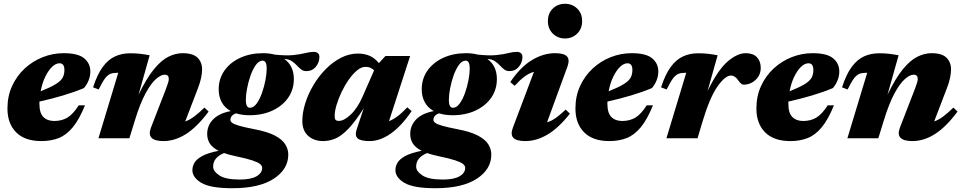

<svg xmlns="http://www.w3.org/2000/svg" viewBox="-20 -733 5103 1018"><path d="M430.5 -174.5Q400.5 -100 366.5 -58.8Q332.5 -17.5 291.8 -1.2Q251 15 199.5 15Q111.5 15 65.5 -31.5Q19.5 -78 19.5 -157.5Q19.5 -223.5 44.2 -277.2Q69 -331 111.2 -370Q153.5 -409 206.8 -430Q260 -451 317.5 -451Q394.5 -451 426.8 -423.5Q459 -396 459 -354.5Q459 -330 449.8 -306.8Q440.5 -283.5 425 -266Q376.5 -245.5 314.8 -227Q253 -208.5 189 -194.5Q189 -188.5 189 -182.5Q189 -133.5 210.2 -112.5Q231.5 -91.5 267.5 -91.5Q307.5 -91.5 337.5 -109.5Q367.5 -127.5 397.5 -174.5ZM295.5 -397.5Q275.5 -397.5 255.5 -378Q235.5 -358.5 219.5 -325Q203.5 -291.5 195.5 -249Q248 -270 275.2 -286.8Q302.5 -303.5 312 -321Q321.5 -338.5 321.5 -362Q321.5 -397.5 295.5 -397.5Z M503 -258.5 473.5 -270Q496 -339.5 525.2 -378.8Q554.5 -418 590.5 -434.2Q626.5 -450.5 669.5 -450.5Q700 -450.5 721.5 -448Q743 -445.5 773.5 -440L714.5 -230.5Q756.5 -317.5 795.8 -365.5Q835 -413.5 873 -432.2Q911 -451 948 -451Q1003.5 -451 1027.5 -427Q1051.5 -403 1051.5 -365.5Q1051.5 -346.5 1046.5 -321.2Q1041.5 -296 1030 -266.5L962 -89Q986 -97.5 1010 -115.5Q1034 -133.5 1064 -162.5L1086 -141.5Q1025.5 -60 966.5 -22.5Q907.5 15 846.5 15Q753 15 780.5 -56.5L859.5 -260.5Q868 -283 871.5 -294.8Q875 -306.5 875 -314.5Q875 -337 853 -337Q833.5 -337 807 -314Q780.5 -291 751.5 -237.5Q722.5 -184 694.5 -92.5L666 0H502L607 -347H599.5Q579.5 -347 565 -341.2Q550.5 -335.5 536.5 -316.8Q522.5 -298 503 -258.5Z M1211.5 265Q1096.5 265 1048.2 236.8Q1000 208.5 1000 168.5Q1000 149 1011 130Q1022 111 1051.8 94.5Q1081.5 78 1139 66.5Q1105.5 49.5 1092 27.2Q1078.5 5 1078.5 -22.5Q1078.5 -68 1110.2 -100.2Q1142 -132.5 1203.5 -144Q1171.5 -161.5 1155.5 -191.2Q1139.5 -221 1139.5 -259Q1139.5 -315.5 1170 -358.8Q1200.5 -402 1253.8 -426.5Q1307 -451 1374.5 -451Q1408.5 -451 1436.5 -443.5Q1497.5 -437 1535.5 -441Q1573.5 -445 1598.2 -451.5Q1623 -458 1643.5 -458Q1656.5 -458 1665 -451.5Q1673.5 -445 1673.5 -431Q1673.5 -402 1654.5 -379Q1635.5 -356 1604.5 -356Q1588 -356 1576.5 -365Q1565 -374 1553.8 -386.2Q1542.5 -398.5 1527.2 -408.8Q1512 -419 1487.5 -420.5Q1538 -384 1538 -314Q1538 -257.5 1507.5 -214.2Q1477 -171 1424 -146.5Q1371 -122 1303 -122Q1263.5 -122 1232 -132Q1216 -127 1208.8 -117.5Q1201.5 -108 1201.5 -97.5Q1201.5 -89.5 1210.8 -82Q1220 -74.5 1247.2 -66.5Q1274.5 -58.5 1328.5 -48Q1397.5 -35 1436.8 -14.5Q1476 6 1492.2 31.8Q1508.5 57.5 1508.5 86.5Q1508.5 164.5 1431.2 214.8Q1354 265 1211.5 265ZM1305 -161.5Q1324.5 -161.5 1340.8 -184Q1357 -206.5 1369 -240.2Q1381 -274 1387.5 -308.8Q1394 -343.5 1394 -368Q1394 -391.5 1388.5 -401.5Q1383 -411.5 1372.5 -411.5Q1353 -411.5 1336.8 -389Q1320.5 -366.5 1308.5 -332.8Q1296.5 -299 1290 -264.2Q1283.5 -229.5 1283.5 -205Q1283.5 -181.5 1289 -171.5Q1294.5 -161.5 1305 -161.5ZM1110 150.5Q1110 175 1143 197Q1176 219 1251.5 219Q1310 219 1340 201.8Q1370 184.5 1370 157Q1370 146 1359 136.8Q1348 127.5 1317.2 117.2Q1286.5 107 1226.5 94.5Q1193 87.5 1168 78.5Q1110 102 1110 150.5Z M1871 -46.5 1908.5 -159Q1862 -86 1825.5 -48.5Q1789 -11 1757.2 2Q1725.5 15 1692.5 15Q1645.5 15 1614.2 -12.5Q1583 -40 1583 -91.5Q1583 -136 1598.5 -185.5Q1614 -235 1641.8 -281.8Q1669.5 -328.5 1706.8 -366.2Q1744 -404 1787.5 -426.5Q1831 -449 1878 -449Q1911 -449 1938.2 -437.8Q1965.5 -426.5 1989 -398.5L2023.5 -436H2154.5L2042.5 -90.5Q2065 -99.5 2088.5 -117Q2112 -134.5 2139.5 -164L2162.5 -144Q2108 -64 2051.5 -24.5Q1995 15 1940 15Q1893 15 1876.5 1Q1860 -13 1871 -46.5ZM1754.5 -119.5Q1754.5 -103.5 1759 -97.8Q1763.5 -92 1777.5 -92Q1804 -92 1839.8 -125.8Q1875.5 -159.5 1902.5 -221L1963.5 -360Q1956 -368 1944.8 -373.2Q1933.5 -378.5 1917.5 -378.5Q1896 -378.5 1873.2 -359.8Q1850.5 -341 1829.2 -310.8Q1808 -280.5 1791.2 -245.2Q1774.5 -210 1764.5 -176.8Q1754.5 -143.5 1754.5 -119.5Z M2288 265Q2173 265 2124.8 236.8Q2076.5 208.5 2076.5 168.5Q2076.5 149 2087.5 130Q2098.5 111 2128.2 94.5Q2158 78 2215.5 66.5Q2182 49.5 2168.5 27.2Q2155 5 2155 -22.5Q2155 -68 2186.8 -100.2Q2218.5 -132.5 2280 -144Q2248 -161.5 2232 -191.2Q2216 -221 2216 -259Q2216 -315.5 2246.5 -358.8Q2277 -402 2330.2 -426.5Q2383.5 -451 2451 -451Q2485 -451 2513 -443.5Q2574 -437 2612 -441Q2650 -445 2674.8 -451.5Q2699.5 -458 2720 -458Q2733 -458 2741.5 -451.5Q2750 -445 2750 -431Q2750 -402 2731 -379Q2712 -356 2681 -356Q2664.5 -356 2653 -365Q2641.5 -374 2630.2 -386.2Q2619 -398.5 2603.8 -408.8Q2588.5 -419 2564 -420.5Q2614.5 -384 2614.5 -314Q2614.5 -257.5 2584 -214.2Q2553.5 -171 2500.5 -146.5Q2447.5 -122 2379.5 -122Q2340 -122 2308.5 -132Q2292.5 -127 2285.2 -117.5Q2278 -108 2278 -97.5Q2278 -89.5 2287.2 -82Q2296.5 -74.5 2323.8 -66.5Q2351 -58.5 2405 -48Q2474 -35 2513.2 -14.5Q2552.5 6 2568.8 31.8Q2585 57.5 2585 86.5Q2585 164.5 2507.8 214.8Q2430.5 265 2288 265ZM2381.5 -161.5Q2401 -161.5 2417.2 -184Q2433.5 -206.5 2445.5 -240.2Q2457.5 -274 2464 -308.8Q2470.5 -343.5 2470.5 -368Q2470.5 -391.5 2465 -401.5Q2459.5 -411.5 2449 -411.5Q2429.5 -411.5 2413.2 -389Q2397 -366.5 2385 -332.8Q2373 -299 2366.5 -264.2Q2360 -229.5 2360 -205Q2360 -181.5 2365.5 -171.5Q2371 -161.5 2381.5 -161.5ZM2186.5 150.5Q2186.5 175 2219.5 197Q2252.5 219 2328 219Q2386.5 219 2416.5 201.8Q2446.5 184.5 2446.5 157Q2446.5 146 2435.5 136.8Q2424.5 127.5 2393.8 117.2Q2363 107 2303 94.5Q2269.5 87.5 2244.5 78.5Q2186.5 102 2186.5 150.5Z M2885 -621Q2885 -662.5 2911.2 -687.8Q2937.5 -713 2975.5 -713Q3014 -713 3040.2 -687.8Q3066.5 -662.5 3066.5 -621Q3066.5 -580.5 3040.2 -554.8Q3014 -529 2975.5 -529Q2937.5 -529 2911.2 -554.8Q2885 -580.5 2885 -621ZM2699.5 -56.5 2811 -352Q2785 -345 2761 -327Q2737 -309 2708.5 -278L2685.5 -298Q2740.5 -379 2801.2 -415Q2862 -451 2922.5 -451Q2970.5 -451 2986.2 -433.8Q3002 -416.5 2988.5 -379.5L2880.5 -84.5Q2905 -92 2928 -108.5Q2951 -125 2979.5 -152L3001.5 -130.5Q2943 -55.5 2884 -20.2Q2825 15 2765.5 15Q2717.5 15 2701.5 -2.5Q2685.5 -20 2699.5 -56.5Z M3442 -174.5Q3412 -100 3378 -58.8Q3344 -17.5 3303.2 -1.2Q3262.5 15 3211 15Q3123 15 3077 -31.5Q3031 -78 3031 -157.5Q3031 -223.5 3055.8 -277.2Q3080.5 -331 3122.8 -370Q3165 -409 3218.2 -430Q3271.5 -451 3329 -451Q3406 -451 3438.2 -423.5Q3470.5 -396 3470.5 -354.5Q3470.5 -330 3461.2 -306.8Q3452 -283.5 3436.5 -266Q3388 -245.5 3326.2 -227Q3264.5 -208.5 3200.5 -194.5Q3200.5 -188.5 3200.5 -182.5Q3200.5 -133.5 3221.8 -112.5Q3243 -91.5 3279 -91.5Q3319 -91.5 3349 -109.5Q3379 -127.5 3409 -174.5ZM3307 -397.5Q3287 -397.5 3267 -378Q3247 -358.5 3231 -325Q3215 -291.5 3207 -249Q3259.5 -270 3286.8 -286.8Q3314 -303.5 3323.5 -321Q3333 -338.5 3333 -362Q3333 -397.5 3307 -397.5Z M3618.5 -347H3611Q3591 -347 3576.5 -341.2Q3562 -335.5 3548 -316.8Q3534 -298 3514.5 -258.5L3485 -270Q3507.5 -339.5 3536.8 -378.8Q3566 -418 3602 -434.2Q3638 -450.5 3681 -450.5Q3711.5 -450.5 3733 -448Q3754.5 -445.5 3785 -440L3731.5 -250.5Q3786.5 -363 3838 -407Q3889.5 -451 3933.5 -451Q3973 -451 3993.2 -429.8Q4013.5 -408.5 4013.5 -373.5Q4013.5 -335 3986.2 -309.5Q3959 -284 3922 -284Q3910 -284 3893 -308.5Q3876.5 -332.5 3855.5 -332.5Q3825 -332.5 3783.8 -274Q3742.5 -215.5 3702.5 -81L3678.5 0H3513.5Z M4401.5 -174.5Q4371.5 -100 4337.5 -58.8Q4303.5 -17.5 4262.8 -1.2Q4222 15 4170.5 15Q4082.5 15 4036.5 -31.5Q3990.5 -78 3990.5 -157.5Q3990.5 -223.5 4015.2 -277.2Q4040 -331 4082.2 -370Q4124.5 -409 4177.8 -430Q4231 -451 4288.5 -451Q4365.5 -451 4397.8 -423.5Q4430 -396 4430 -354.5Q4430 -330 4420.8 -306.8Q4411.5 -283.5 4396 -266Q4347.5 -245.5 4285.8 -227Q4224 -208.5 4160 -194.5Q4160 -188.5 4160 -182.5Q4160 -133.5 4181.2 -112.5Q4202.5 -91.5 4238.5 -91.5Q4278.5 -91.5 4308.5 -109.5Q4338.5 -127.5 4368.5 -174.5ZM4266.5 -397.5Q4246.5 -397.5 4226.5 -378Q4206.5 -358.5 4190.5 -325Q4174.5 -291.5 4166.5 -249Q4219 -270 4246.2 -286.8Q4273.5 -303.5 4283 -321Q4292.5 -338.5 4292.5 -362Q4292.5 -397.5 4266.5 -397.5Z M4474 -258.5 4444.5 -270Q4467 -339.5 4496.2 -378.8Q4525.5 -418 4561.5 -434.2Q4597.5 -450.5 4640.5 -450.5Q4671 -450.5 4692.5 -448Q4714 -445.5 4744.5 -440L4685.5 -230.5Q4727.5 -317.5 4766.8 -365.5Q4806 -413.5 4844 -432.2Q4882 -451 4919 -451Q4974.5 -451 4998.5 -427Q5022.5 -403 5022.5 -365.5Q5022.5 -346.5 5017.5 -321.2Q5012.5 -296 5001 -266.5L4933 -89Q4957 -97.5 4981 -115.5Q5005 -133.5 5035 -162.5L5057 -141.5Q4996.5 -60 4937.5 -22.5Q4878.5 15 4817.5 15Q4724 15 4751.5 -56.5L4830.5 -260.5Q4839 -283 4842.5 -294.8Q4846 -306.5 4846 -314.5Q4846 -337 4824 -337Q4804.5 -337 4778 -314Q4751.5 -291 4722.5 -237.5Q4693.5 -184 4665.5 -92.5L4637 0H4473L4578 -347H4570.5Q4550.5 -347 4536 -341.2Q4521.5 -335.5 4507.5 -316.8Q4493.5 -298 4474 -258.5Z"/></svg>

Font: Newsreader 16pt ExtraBold
Style: Italic
Weight: 800
Italic angle: -17°
Designer: Hugues Gentile
Foundry: Production Type
Version: Version 1.003; ttfautohint (v1.8.3)